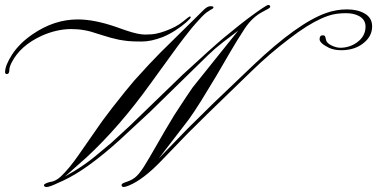

<svg xmlns="http://www.w3.org/2000/svg" viewBox="-304 -726 1506 767"><path d="M535.2 -685.5 522 -676.8Q513.7 -670.9 502.4 -659.2Q475.6 -630.4 463.4 -615.7Q427.7 -571.3 406.2 -542L297.4 -392.1Q173.3 -219.2 41 -96.7L-44.4 -21L-6.8 -43Q35.2 -68.4 71.3 -97.7L140.6 -155.3L214.8 -223.6L425.8 -427.7Q547.4 -539.6 588.9 -574.2Q667 -638.2 688 -653.3Q759.3 -706.1 767.3 -706.1Q775.4 -706.1 775.4 -699.2Q775.4 -694.8 765.6 -689.9L747.6 -680.2Q704.1 -658.2 673.3 -611.3Q642.6 -564.5 615.7 -518.1L559.6 -421.9L499.5 -323.2Q468.8 -274.4 450.2 -249L330.1 -92.8L444.8 -211.4L550.3 -315.4L708.5 -466.3Q884.8 -633.3 998 -673.8Q1039.1 -688.5 1082 -688.5Q1125 -688.5 1153.8 -671.4Q1182.6 -654.3 1182.6 -620.6Q1182.6 -579.6 1145.5 -551.8Q1110.8 -525.4 1059.1 -525.4Q1030.3 -525.4 1009.8 -535.2Q972.7 -553.7 972.7 -569.3Q972.7 -585 984.9 -585Q991.7 -585 993.9 -581.8Q996.1 -578.6 997.8 -569.1Q999.5 -559.6 1006.8 -553.2Q1014.2 -546.9 1023.4 -543Q1040.5 -535.2 1056.6 -535.2Q1072.8 -535.2 1090.1 -540.5Q1107.4 -545.9 1122.1 -556.6Q1156.2 -581.1 1156.2 -619.6Q1156.2 -647.9 1129.9 -662.1Q1108.4 -673.3 1079.3 -673.3Q1050.3 -673.3 1027.8 -668.5Q1005.4 -663.6 978.8 -651.6Q952.1 -639.6 920.9 -620.1Q889.6 -600.6 851.6 -571.3Q772.9 -511.7 703.1 -443.8L528.3 -274.4L444.3 -191.4L340.3 -83.5Q268.1 -8.3 210.9 15.1Q196.8 21 190.9 21Q181.6 21 181.6 13.2Q181.6 7.3 194.8 2.9Q208 -1.5 217 -5.6Q226.1 -9.8 234.4 -16.1Q242.7 -22.5 251.2 -32.7Q259.8 -43 270 -58.8Q280.3 -74.7 293.9 -98.1Q367.7 -227.1 393.1 -267.6Q450.7 -356 465.8 -377L647.5 -603.5L588.4 -558.6Q556.2 -533.7 527.3 -505.9L294.9 -278.8L173.8 -166.5Q42 -47.4 -51.8 -4.4L-70.3 3.9Q-106 21 -117.2 21Q-128.4 21 -128.4 13.7Q-128.4 7.8 -106.4 1.5Q-81.5 -1.5 -61.5 -20.5Q-26.9 -53.2 10.7 -107.9L103.5 -241.2L143.6 -294.4Q205.1 -373 232.9 -404.8Q299.3 -478.5 335.4 -514.6Q496.1 -673.3 510.5 -687.3Q524.9 -701.2 536.9 -701.2Q548.8 -701.2 548.8 -697Q548.8 -692.9 544.7 -690.9Q540.5 -689 535.2 -685.5ZM-276.9 -430.2Q-283.7 -430.2 -283.7 -438Q-283.7 -464.4 -255.9 -507.8Q-226.1 -553.7 -172.9 -589.8Q-86.9 -648.4 6.3 -648.4Q72.8 -648.4 158.7 -618.7L199.2 -604.5Q248 -587.9 275.4 -587.9Q302.7 -587.9 320.3 -591.6Q337.9 -595.2 357.4 -602.5Q401.4 -618.7 426.3 -639.4Q451.2 -660.2 454.6 -660.2Q458 -660.2 458 -657.2Q458 -652.8 440.4 -637.2Q422.9 -621.6 397.2 -605Q371.6 -588.4 346.2 -578.1Q299.8 -560.1 262.9 -560.1Q226.1 -560.1 207.8 -562Q189.5 -564 170.9 -567.4Q140.1 -573.7 105.7 -585Q71.3 -596.2 57.9 -599.9Q44.4 -603.5 32.2 -605.5Q8.3 -609.9 -20.3 -609.9Q-48.8 -609.9 -79.3 -602.8Q-109.9 -595.7 -138.7 -582.5Q-223.1 -543.5 -257.3 -476.6Q-266.6 -458 -266.6 -447.3Q-266.6 -430.2 -276.9 -430.2Z"/></svg>

Font: Pinyon Script
Style: Regular
Weight: 400
Designer: Nicole Fally
Foundry: Nicole Fally
Version: Version 1.005